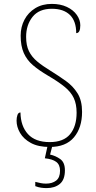

<svg xmlns="http://www.w3.org/2000/svg" viewBox="-20 -744 490 985"><path d="M235 10Q176 10 138.5 -10.5Q101 -31 83 -62Q65 -93 65 -125Q65 -141 69.5 -154Q74 -167 85 -167Q86 -97 123.5 -56Q161 -15 235 -15Q306 -15 339.5 -55.5Q373 -96 373 -166Q373 -210 358.5 -241Q344 -272 311.5 -298.5Q279 -325 226 -356Q180 -383 149 -409.5Q118 -436 102 -472Q86 -508 86 -561Q86 -606 105.5 -643Q125 -680 161 -702Q197 -724 246 -724Q290 -724 323 -708.5Q356 -693 374 -667.5Q392 -642 392 -614Q392 -574 371 -574Q371 -636 338.5 -667.5Q306 -699 246 -699Q180 -699 147 -657.5Q114 -616 114 -555Q114 -511 128.5 -481.5Q143 -452 170.5 -429Q198 -406 239 -381Q281 -355 318 -328.5Q355 -302 378 -265Q401 -228 401 -170Q401 -89 359.5 -39.5Q318 10 235 10ZM219 221Q205 221 191 219Q177 217 161 211V189Q177 193 189.5 195.5Q202 198 216 198Q248 198 268 182.5Q288 167 288 132Q288 101 268.5 86.5Q249 72 210 68L227 -9H252L237 49Q265 55 289 72Q313 89 313 130Q313 178 287 199.5Q261 221 219 221Z"/></svg>

Font: Noto Serif Ethiopic SemiCondensed Thin
Style: Regular
Weight: 100
Width: 4
Designer: Monotype Design Team
Foundry: Monotype Imaging Inc.
Version: Version 2.102; ttfautohint (v1.8.4.7-5d5b)